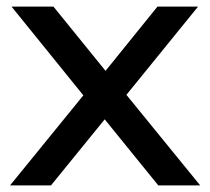

<svg xmlns="http://www.w3.org/2000/svg" viewBox="-20 -564 638 584"><path d="M364.5 -275.5 589 0H461.5L298.5 -201L135 0H10.5L233.5 -274L15 -544H142.5L301 -348.5L459 -544H582.5Z"/></svg>

Font: Encode Sans Expanded Medium
Style: Regular
Weight: 500
Width: 7
Designer: Multiple Designers
Foundry: Impallari Type
Version: Version 2.000